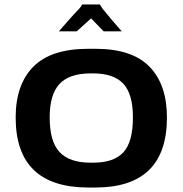

<svg xmlns="http://www.w3.org/2000/svg" viewBox="-20 -828 816 858"><path d="M726 -303Q726 10 406 10H375Q50 10 50 -303Q50 -450 129 -530Q208 -610 375 -610H406Q570 -610 648 -530Q726 -450 726 -303ZM574 -303Q574 -408 531 -454Q488 -500 396 -500H385Q290 -500 246 -453Q202 -406 202 -303Q202 -195 246.5 -148Q291 -101 385 -101H396Q489 -101 531.5 -147.5Q574 -194 574 -303ZM524 -688H443L387 -746L323 -688H243Q253 -699 283 -733.5Q313 -768 332 -787Q341 -797 343.5 -801.5Q346 -806 346 -808H427Q427 -807 429.5 -802.5Q432 -798 440 -787Q450 -774 481.5 -737Q513 -700 524 -688Z"/></svg>

Font: Red Rose Bold
Style: Regular
Weight: 700
Designer: jaikishan Patel
Version: Version 1.000